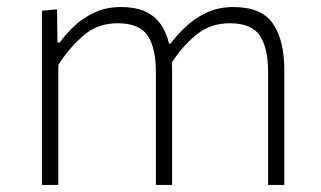

<svg xmlns="http://www.w3.org/2000/svg" viewBox="-20 -525 912 545"><path d="M99 0V-494.5L142 -498.5L143 -404.5H150Q164.5 -425.5 188.8 -449Q213 -472.5 246.5 -488.8Q280 -505 324 -505Q382.5 -505 415.2 -478.5Q448 -452 459.5 -401.5H464.5Q481 -424 506 -448Q531 -472 565 -488.5Q599 -505 642.5 -505Q722.5 -505 754.8 -457.8Q787 -410.5 787 -327.5V0H741V-321Q741 -389 717.5 -424Q694 -459 632 -459Q577.5 -459 537.5 -426.5Q497.5 -394 468 -347.5Q468.5 -337.5 468.5 -327.5V0H422.5V-321Q422.5 -389 399 -424Q375.5 -459 313.5 -459Q257 -459 216.2 -423.5Q175.5 -388 145.5 -340.5V0Z"/></svg>

Font: Commissioner ExtraLight
Style: Regular
Weight: 200
Designer: Kostas Bartsokas
Foundry: Kostas Bartsokas
Version: Version 1.000; ttfautohint (v1.8.3)